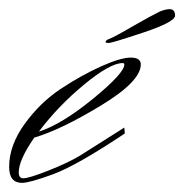

<svg xmlns="http://www.w3.org/2000/svg" viewBox="-20 -398 403 420"><path d="M211 -306Q211 -310 218 -312.5Q225 -315 240.5 -323.5Q256 -332 281 -346.5Q306 -361 330 -373Q343 -378 351 -378Q363 -378 363 -364Q363 -350 294 -327Q225 -304 218 -304Q211 -304 211 -306ZM252 -257Q252 -260 248 -260Q221 -260 164 -213Q107 -166 65 -110Q115 -126 183.5 -182Q252 -238 252 -257ZM21 -21Q21 -8 31 -8Q43 -8 85 -24.5Q127 -41 154 -57L252 -119L253 -106Q148 -36 96.5 -17Q45 2 28 2Q0 2 0 -33Q0 -80 34 -127Q68 -174 113.5 -204Q159 -234 201.5 -253Q244 -272 266 -272Q288 -272 288 -257Q288 -220 200.5 -167Q113 -114 55 -97Q21 -48 21 -21Z"/></svg>

Font: Herr Von Muellerhoff
Style: Regular
Weight: 400
Version: Version 1.000